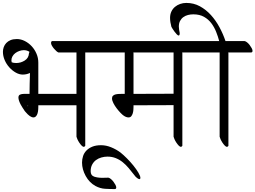

<svg xmlns="http://www.w3.org/2000/svg" viewBox="-46 -968 1747 1313"><path d="M129 -202Q125 -206 122.5 -209.5Q120 -213 118 -217Q115 -221 108.5 -231Q102 -241 95.5 -253Q89 -265 84.5 -278Q80 -291 80 -301Q80 -316 91 -321Q102 -326 118 -326H138H156Q156 -362 157 -397.5Q158 -433 159 -469Q135 -458 110 -458Q86 -458 62 -471.5Q38 -485 18 -507Q-2 -529 -14 -557Q-26 -585 -26 -614Q-26 -630 -20.5 -645.5Q-15 -661 -3.5 -673.5Q8 -686 26 -693.5Q44 -701 69 -701Q97 -701 123.5 -687.5Q150 -674 170.5 -652Q191 -630 203.5 -601Q216 -572 216 -540V-326H477V-609H354Q348 -611 339.5 -618.5Q331 -626 323 -635.5Q315 -645 309 -655.5Q303 -666 303 -675Q303 -683 309 -687H645Q652 -686 661.5 -678.5Q671 -671 679 -660.5Q687 -650 693 -639Q699 -628 699 -620Q699 -611 690 -609H537V29Q533 36 527 36Q520 36 511.5 27Q503 18 495.5 6.5Q488 -5 483 -16.5Q478 -28 477 -33V-248H216V-237Q216 -201 207 -183Q198 -165 183 -165Q160 -165 129 -202ZM34 -542Q47 -537 65 -537Q96 -537 123 -554Q150 -571 152 -603Q152 -607 155 -610V-614Q138 -625 117 -625Q102 -625 86.5 -619.5Q71 -614 59 -605Q47 -596 39.5 -583Q32 -570 32 -555Q32 -550 34 -542ZM139 -242Q143 -242 148 -247Q141 -245 139 -243Z M778 75Q798 91 822 115Q846 139 866.5 164.5Q887 190 900.5 213Q914 236 914 248Q914 257 907 257Q902 257 891.5 249.5Q881 242 869 225Q852 203 833.5 181Q815 159 793.5 141.5Q772 124 746 113.5Q720 103 689 103Q668 103 647 109Q626 115 610 127Q594 139 584 158Q574 177 574 203Q574 232 598 240Q622 248 653 248Q664 248 674.5 247.5Q685 247 695 247Q702 248 711.5 255.5Q721 263 729 273.5Q737 284 743 295Q749 306 749 314Q749 324 740 325Q705 325 672 323Q639 321 607 304Q565 281 540 235.5Q515 190 515 144Q515 121 522 99.5Q529 78 545 61.5Q561 45 585.5 35Q610 25 645 25Q680 25 715 39.5Q750 54 778 75ZM578 234Q578 237 580 237Q580 236 578 234Z M800 -177Q792 -182 778.5 -196Q765 -210 752 -227Q739 -244 729.5 -262.5Q720 -281 720 -295Q720 -307 727 -313.5Q734 -320 744.5 -322.5Q755 -325 766.5 -325.5Q778 -326 786 -326H807V-609H688Q682 -611 673.5 -618.5Q665 -626 657 -635.5Q649 -645 643 -655.5Q637 -666 637 -675Q637 -683 643 -687H1305Q1312 -686 1321.5 -678.5Q1331 -671 1339 -660.5Q1347 -650 1353 -639Q1359 -628 1359 -620Q1359 -611 1350 -609H1200Q1201 -607 1201 -603V-265V29Q1197 36 1191 36Q1184 36 1175.5 27Q1167 18 1159.5 6.5Q1152 -5 1147 -16.5Q1142 -28 1141 -33V-249Q1072 -249 1004 -248.5Q936 -248 867 -248V-237Q867 -228 866 -215.5Q865 -203 861.5 -192Q858 -181 851.5 -173Q845 -165 833 -165Q824 -165 815.5 -168.5Q807 -172 800 -177ZM867 -326Q936 -326 1004 -326.5Q1072 -327 1141 -327V-609H866Q867 -606 867 -602ZM781 -228V-229Q780 -229 780 -230Q780 -228 781 -228Z M1456 -609H1348Q1342 -611 1333.5 -618.5Q1325 -626 1317 -635.5Q1309 -645 1303 -655.5Q1297 -666 1297 -675Q1297 -683 1303 -687H1453Q1445 -718 1432 -750.5Q1419 -783 1399 -809.5Q1379 -836 1349 -853Q1319 -870 1276 -870Q1257 -870 1239.5 -865.5Q1222 -861 1208 -851Q1194 -841 1185.5 -825Q1177 -809 1177 -786Q1177 -775 1179 -764Q1181 -753 1183 -742Q1183 -725 1176 -725Q1171 -725 1163 -733Q1155 -741 1147.5 -751.5Q1140 -762 1133.5 -772Q1127 -782 1126 -785Q1122 -800 1119.5 -815Q1117 -830 1117 -846Q1117 -870 1126 -889Q1135 -908 1150.5 -921Q1166 -934 1186 -941Q1206 -948 1228 -948Q1279 -948 1321 -925Q1363 -902 1396.5 -865Q1430 -828 1455 -781.5Q1480 -735 1496 -687H1627Q1634 -686 1643.5 -678.5Q1653 -671 1661 -660.5Q1669 -650 1675 -639Q1681 -628 1681 -620Q1681 -611 1672 -609H1515Q1516 -607 1516 -603V29Q1512 36 1506 36Q1499 36 1490.5 27Q1482 18 1474.5 6.5Q1467 -5 1462 -16.5Q1457 -28 1456 -33Z"/></svg>

Font: Asar
Style: Regular
Weight: 400
Designer: Eben Sorkin
Foundry: Eben Sorkin, Pria Ravichandran
Version: Version 1.003; ttfautohint (v1.3) -l 8 -r 50 -G 0 -x 0 -H 45